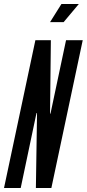

<svg xmlns="http://www.w3.org/2000/svg" viewBox="-28 -935 432 955"><path d="M-8 0H75L150.5 -358.5L153.5 -373H155.5L156 -357.5L150.5 0H227.5L383.5 -735H300.5L226 -383.5L223.5 -369.5H221.5L221 -380.5L225 -735H148ZM221 -825H288.5L364 -915H277.5Z"/></svg>

Font: League Gothic SemiCondensed Italic
Style: Regular
Weight: 400
Width: 4
Designer: The League of Moveable Type
Version: Version 1.600; ttfautohint (v1.8.3)